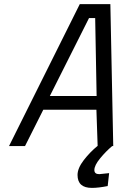

<svg xmlns="http://www.w3.org/2000/svg" viewBox="-20 -712 594 936"><path d="M532 0H527Q497 25 468.5 59.5Q440 94 440 117Q440 137 464 137L512 132L505 195Q460 204 428 204Q358 204 358 141Q358 108 388.5 68.5Q419 29 456 -1L450 -177H191L102 0H24L369 -692H518L532 -4ZM414 -624 223 -244H451L444 -624Z"/></svg>

Font: TitilliumWebItalic
Style: Italic
Weight: 400
Italic angle: -13°
Version: Version 1.001;PS 57.000;hotconv 1.0.70;makeotf.lib2.5.55311